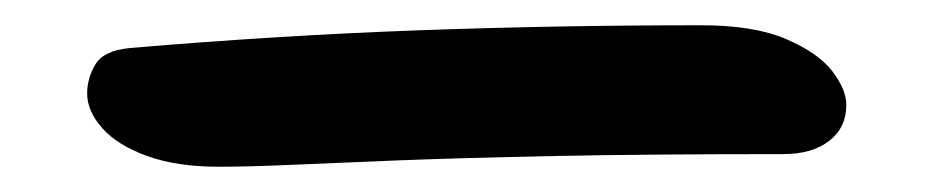

<svg xmlns="http://www.w3.org/2000/svg" viewBox="-20 54 740 152"><path d="M153 186Q120 186 96.5 177.5Q73 169 61 155.5Q49 142 49 128Q49 116 55.5 105Q62 94 83 92Q201 82 311 78Q421 74 535 74Q577 74 602.5 85Q628 96 639 110.5Q650 125 650 137Q650 155 636.5 165.5Q623 176 600 176Q494 176 419.5 177.5Q345 179 294.5 181Q244 183 210.5 184.5Q177 186 153 186Z"/></svg>

Font: Shantell Sans Light Medium
Style: Regular
Weight: 500
Version: Version 1.008;[ac192a2d6]